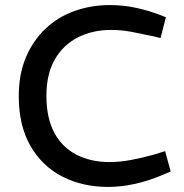

<svg xmlns="http://www.w3.org/2000/svg" viewBox="-20 -730 727 757"><path d="M406 7Q306 7 226.5 -33.5Q147 -74 100.5 -154Q54 -234 54 -351Q54 -437 82 -503.5Q110 -570 159 -616.5Q208 -663 273.5 -686.5Q339 -710 413 -710Q467 -710 517 -699Q567 -688 611 -671L634 -662L613 -580L584 -587Q538 -597 498.5 -604.5Q459 -612 418 -612Q345 -612 287 -582.5Q229 -553 196 -495.5Q163 -438 163 -352Q163 -265 194 -207Q225 -149 281.5 -120Q338 -91 412 -91Q452 -91 495 -99Q538 -107 585 -120L631 -134L653 -54L618 -39Q566 -17 512 -5Q458 7 406 7Z"/></svg>

Font: REM Medium
Style: Regular
Weight: 400
Version: Version 1.005;gftools[0.9.28]